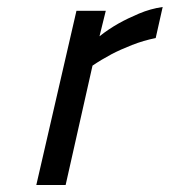

<svg xmlns="http://www.w3.org/2000/svg" viewBox="-20 -530 486 550"><path d="M199 -499H283L265 -426Q290 -446 320 -463Q345 -477 378 -491Q411 -505 446 -510L426 -421Q391 -414 358 -401Q325 -388 300 -375Q270 -359 245 -342L168 0H84Z"/></svg>

Font: Panefresco 500wt
Style: Italic
Weight: 700
Foundry: Campivisivi & Chank Co
Version: Version 1.000